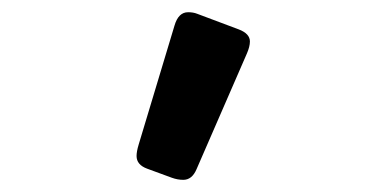

<svg xmlns="http://www.w3.org/2000/svg" viewBox="-20 -762 626 311"><path d="M366.7 -714.4Q384.8 -707.5 384.8 -694.8Q384.8 -686.5 379.9 -675.3L298.3 -487.8Q291 -470.7 276.9 -470.7Q267.6 -470.7 258.3 -474.1L218.3 -488.8Q201.2 -495.1 201.2 -509.3Q201.2 -516.6 204.6 -527.8L262.7 -720.7Q269 -742.2 284.7 -742.2Q293 -742.2 299.3 -739.7Z"/></svg>

Font: Simply Mono
Style: Bold
Weight: 700
Designer: Wojciech Kalinowski "wmk69" (wmk69@o2.pl)
Foundry: Wojciech Kalinowski "wmk69" (wmk69@o2.pl)
Version: Version 1.0.0